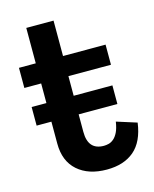

<svg xmlns="http://www.w3.org/2000/svg" viewBox="-95 -653 583 728"><g transform="rotate(-15 196.5 -289.0)"><path d="M20 -293H78V-370H12V-449H78V-588H185V-449H352V-370H185V-293H337V-220H185V-151Q185 -80 247 -80Q256 -80 266 -82.5Q276 -85 285.5 -93Q295 -101 302.5 -116Q310 -131 314 -157L393 -132Q383 -59 342.5 -24.5Q302 10 235 10Q163 10 120.5 -27.5Q78 -65 78 -134V-220H20Z"/></g></svg>

Font: Zilla Slab SemiBold
Style: Regular
Weight: 600
Designer: Typotheque.com
Foundry: Typotheque type foundry
Version: Version 1.1; 2017